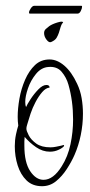

<svg xmlns="http://www.w3.org/2000/svg" viewBox="-20 -607 312 662"><path d="M125 35Q92 35 71.5 15Q51 -5 41 -36.5Q31 -68 31 -103Q31 -124 35 -143Q39 -162 43 -174Q42 -181 41.5 -188.5Q41 -196 41 -204Q41 -233 47 -267Q53 -301 66.5 -332Q80 -363 100.5 -382.5Q121 -402 151 -402Q177 -402 202 -380.5Q227 -359 246 -318Q257 -295 261.5 -268.5Q266 -242 266 -215Q266 -178 258.5 -141.5Q251 -105 237 -73Q227 -50 210.5 -24.5Q194 1 173 18Q152 35 125 35ZM130 13Q164 13 193 -34Q214 -67 223 -109.5Q232 -152 232 -195Q232 -227 228 -257Q224 -287 216 -315Q209 -340 192.5 -359.5Q176 -379 146 -376Q122 -374 104 -352Q86 -330 76.5 -302.5Q67 -275 67 -255Q67 -244 70 -238Q73 -246 85 -264.5Q97 -283 112 -298.5Q127 -314 140 -314Q151 -314 151 -305Q138 -304 125.5 -289.5Q113 -275 102.5 -255Q92 -235 85.5 -215.5Q79 -196 76 -185Q75 -181 73 -175Q71 -169 71 -163Q71 -156 79 -140.5Q87 -125 105 -112Q123 -99 154 -99Q163 -99 173 -101Q183 -103 192 -105L199 -107Q201 -107 201 -105Q201 -102 194.5 -97.5Q188 -93 183 -91Q169 -84 152 -84Q127 -84 104.5 -99.5Q82 -115 65 -135Q64 -127 64 -119.5Q64 -112 64 -105Q64 -47 84 -17Q104 13 130 13ZM156 -462Q149 -459 140.5 -470Q132 -481 132 -493Q132 -502 138.5 -507.5Q145 -513 150 -517Q160 -524 178 -529.5Q196 -535 197 -530Q199 -526 198 -528Q197 -530 193.5 -524.5Q190 -519 183 -494Q180 -485 175 -476.5Q170 -468 156 -462ZM83 -560Q80 -560 80 -564Q80 -569 86 -578Q92 -587 98 -587H261Q263 -587 263 -584Q263 -578 258.5 -569Q254 -560 247 -560Z"/></svg>

Font: Inspiration
Style: Regular
Weight: 400
Designer: Robert E. Leuschke
Foundry: Robert E. Leuschke
Version: Version 2.010; ttfautohint (v1.8.3)